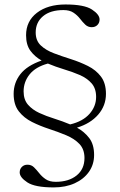

<svg xmlns="http://www.w3.org/2000/svg" viewBox="-20 -700 535 858"><path d="M220 137.5Q136.5 137.5 102.2 115Q68 92.5 68 70.5Q68 55.5 77.8 45.8Q87.5 36 103 36Q120 36 131.8 47.5Q143.5 59 155.5 74.2Q167.5 89.5 184.5 101Q201.5 112.5 229 112.5Q287 112.5 322.2 84.2Q357.5 56 357.5 6Q357.5 -33 334.8 -56.8Q312 -80.5 276 -95.5Q240 -110.5 199.5 -123.8Q159 -137 123 -155Q87 -173 64 -202.5Q41 -232 41 -280.5Q41 -330 71 -368.5Q101 -407 166 -429.5Q135.5 -446.5 116 -473Q96.5 -499.5 96.5 -542.5Q96.5 -605.5 145 -642.8Q193.5 -680 272.5 -680Q356.5 -680 390.8 -657.5Q425 -635 425 -613Q425 -598 415.2 -588.2Q405.5 -578.5 390 -578.5Q373 -578.5 361 -590Q349 -601.5 337.2 -616.8Q325.5 -632 308.2 -643.5Q291 -655 263.5 -655Q205 -655 172.2 -627.5Q139.5 -600 139.5 -555Q139.5 -518.5 162.2 -497Q185 -475.5 220.8 -462Q256.5 -448.5 296.8 -435.8Q337 -423 372.8 -405.2Q408.5 -387.5 431 -358Q453.5 -328.5 453.5 -280.5Q453.5 -228 419 -188Q384.5 -148 324 -129.5Q357 -111.5 378.8 -83Q400.5 -54.5 400.5 -7.5Q400.5 35 377.5 67.8Q354.5 100.5 313.8 119Q273 137.5 220 137.5ZM409.5 -267Q409.5 -305 389 -328Q368.5 -351 336 -365Q303.5 -379 266 -390.2Q228.5 -401.5 194 -416Q139 -401 112.2 -367.5Q85.5 -334 85.5 -291.5Q85.5 -255 104.8 -232.5Q124 -210 155.2 -195.5Q186.5 -181 222.8 -169.8Q259 -158.5 293.5 -144Q350 -157.5 379.8 -191Q409.5 -224.5 409.5 -267Z"/></svg>

Font: Newsreader Text Light
Style: Regular
Weight: 300
Designer: Hugues Gentile
Foundry: Production Type
Version: Version 1.002